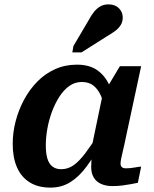

<svg xmlns="http://www.w3.org/2000/svg" viewBox="-20 -844 704 876"><path d="M505 -352 461 -335Q454 -376 441 -406Q428 -436 407 -453Q386 -470 353 -470Q322 -470 296.5 -452Q271 -434 251 -403Q231 -372 217 -334Q203 -296 196 -256.5Q189 -217 189 -181Q189 -145 196 -121Q203 -97 219 -84.5Q235 -72 259 -72Q290 -72 315.5 -90Q341 -108 368 -143.5Q395 -179 428 -231L446 -198Q411 -133 376 -85.5Q341 -38 301 -13Q261 12 210 12Q154 12 115.5 -12Q77 -36 57.5 -80.5Q38 -125 38 -187Q38 -240 51.5 -291.5Q65 -343 90 -389.5Q115 -436 150.5 -472Q186 -508 231.5 -528.5Q277 -549 331 -549Q388 -549 424 -523.5Q460 -498 479.5 -454Q499 -410 505 -352ZM624 -542 554 -216Q547 -181 541 -157Q535 -133 532.5 -119Q530 -105 530 -98Q530 -87 536 -81.5Q542 -76 555 -76Q574 -76 592.5 -79.5Q611 -83 624 -84L609 -10Q594 -7 575.5 -3.5Q557 0 536.5 2.5Q516 5 493 5Q463 5 441 -5Q419 -15 407.5 -34.5Q396 -54 396 -82Q396 -91 397 -109Q398 -127 401 -151L392 -142L449 -416L457 -425L527 -542ZM384 -751Q396 -774 409 -790Q422 -806 438 -815Q454 -824 475 -824Q505 -824 522.5 -806.5Q540 -789 540 -764Q540 -744 530 -728.5Q520 -713 503 -701Q486 -689 464 -676L352 -605H310L315 -634Z"/></svg>

Font: Roboto Serif 20pt SemiBold
Style: Italic
Weight: 600
Italic angle: -10°
Version: Version 1.007